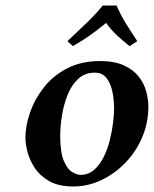

<svg xmlns="http://www.w3.org/2000/svg" viewBox="-20 -665 557 695"><path d="M72 -165Q72 -210 89 -258.5Q106 -307 139.5 -349.5Q173 -392 224 -418Q275 -444 342 -444Q394 -444 428 -428.5Q462 -413 481.5 -388.5Q501 -364 509 -335Q517 -306 517 -279Q517 -220 494.5 -167.5Q472 -115 433 -75Q394 -35 345.5 -12.5Q297 10 246 10Q192 10 158 -9.5Q124 -29 105.5 -57.5Q87 -86 79.5 -115.5Q72 -145 72 -165ZM198 -173Q198 -112 211.5 -81.5Q225 -51 242.5 -41.5Q260 -32 271 -32Q300 -32 321 -50.5Q342 -69 356 -98Q370 -127 378 -160Q386 -193 389.5 -223Q393 -253 393 -272Q393 -303 387 -332.5Q381 -362 366 -382Q351 -402 323 -402Q287 -402 262.5 -379Q238 -356 224 -320Q210 -284 204 -245Q198 -206 198 -173ZM402 -645Q417 -610 437 -578Q457 -546 477 -516L449 -498Q424 -518 404 -536.5Q384 -555 364 -582Q330 -554 304 -536Q278 -518 244 -498L224 -516Q256 -546 290 -578.5Q324 -611 352 -645Z"/></svg>

Font: Libertinus Serif Semibold Italic
Style: Regular
Weight: 600
Italic angle: -11.5°
Designer: Philipp H. Poll, Khaled Hosny
Foundry: Caleb Maclennan
Version: Version 7.051;RELEASE